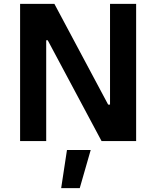

<svg xmlns="http://www.w3.org/2000/svg" viewBox="-20 -723 799 984"><path d="M500.5 0H677.7V-703.1H543.9V-187H534.2L258.8 -703.1H83V0H216.8V-516.6H224.6ZM293.5 241.2H388.7L444.8 45.9H323.2Z"/></svg>

Font: Wand UI Pro Bold
Style: Regular
Weight: 700
Designer: Andreas Faust
Version: Version 1.003;FEAKit 1.0